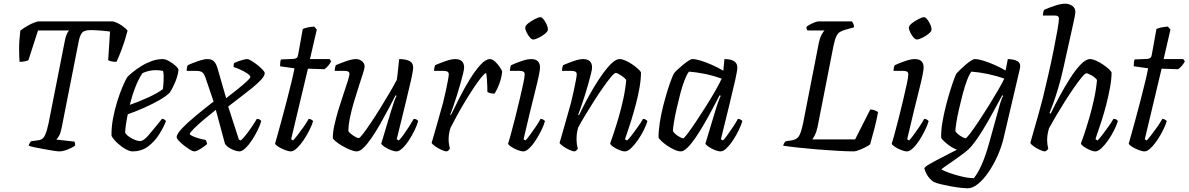

<svg xmlns="http://www.w3.org/2000/svg" viewBox="-20 -820 6438 1040"><path d="M301 0Q293 0 270 -3.5Q247 -7 219.5 -12Q192 -17 168 -22Q144 -27 135 -31Q137 -39 141 -45Q145 -51 148 -55L178 -59Q194 -60 205 -65.5Q216 -71 225 -90.5Q234 -110 243 -152L331 -598Q335 -620 341 -633.5Q347 -647 354 -655H186L134 -494Q129 -491 115.5 -488Q102 -485 86 -485Q84 -507 83.5 -550.5Q83 -594 90 -654Q108 -669 136 -684Q164 -699 187 -704H593Q619 -696 640 -681.5Q661 -667 671 -654Q657 -600 639.5 -553.5Q622 -507 611 -485Q594 -485 582 -488Q570 -491 566 -494L576 -649Q556 -652 524.5 -654.5Q493 -657 469 -657Q434 -657 422.5 -640Q411 -623 406 -594L314 -128Q309 -101 300.5 -85.5Q292 -70 285 -64L383 -53Q385 -50 386 -45Q387 -40 387 -31Q368 -18 343.5 -9Q319 0 301 0Z M697 0Q683 0 661 -12Q639 -24 617.5 -43.5Q596 -63 584 -84Q583 -129 592 -177.5Q601 -226 615 -270.5Q629 -315 643.5 -349.5Q658 -384 669 -402Q678 -412 698 -428.5Q718 -445 744.5 -461.5Q771 -478 801 -489Q831 -500 861 -500Q876 -500 895.5 -489Q915 -478 930.5 -464Q946 -450 947 -441Q943 -408 928 -373Q913 -338 900 -319Q882 -300 845.5 -279Q809 -258 763.5 -237.5Q718 -217 672 -201Q659 -137 658 -101Q667 -85 693.5 -70.5Q720 -56 740 -56Q757 -56 783.5 -86.5Q810 -117 858 -177Q865 -176 871 -172Q877 -168 879 -164Q866 -130 842 -92Q818 -54 782.5 -27Q747 0 697 0ZM683 -252Q732 -269 782.5 -292Q833 -315 862 -337Q863 -346 864.5 -357.5Q866 -369 866 -378Q867 -394 866.5 -409.5Q866 -425 863 -436Q852 -438 842.5 -439Q833 -440 824 -440Q803 -440 785 -435.5Q767 -431 752 -424Q731 -394 713 -347.5Q695 -301 683 -252Z M1033 0Q1024 0 1008.5 -9.5Q993 -19 976.5 -32Q960 -45 948.5 -57.5Q937 -70 937 -77Q937 -94 966.5 -125Q996 -156 1042.5 -194.5Q1089 -233 1137 -270L1091 -405Q1085 -420 1076 -428Q1067 -436 1041 -436H991Q991 -454 997 -467Q1021 -478 1053 -489Q1085 -500 1104 -500Q1126 -500 1138.5 -488Q1151 -476 1159 -448L1205 -288Q1236 -312 1266 -336Q1296 -360 1316 -378.5Q1336 -397 1336 -403Q1336 -411 1319 -422.5Q1302 -434 1280.5 -443.5Q1259 -453 1245 -457Q1245 -473 1249 -479Q1257 -483 1270.5 -488Q1284 -493 1298 -496.5Q1312 -500 1319 -500Q1327 -500 1342.5 -490.5Q1358 -481 1374.5 -468Q1391 -455 1402.5 -442.5Q1414 -430 1414 -424Q1414 -410 1395.5 -389.5Q1377 -369 1347 -344.5Q1317 -320 1282.5 -294Q1248 -268 1216 -243L1274 -64L1284 -59Q1294 -67 1310.5 -87.5Q1327 -108 1343.5 -132.5Q1360 -157 1371 -176Q1388 -176 1395 -164Q1389 -142 1375.5 -114.5Q1362 -87 1344.5 -60.5Q1327 -34 1309 -17Q1291 0 1277 0Q1264 0 1246 -7Q1228 -14 1213.5 -25Q1199 -36 1197 -47L1149 -225Q1116 -199 1083.5 -171.5Q1051 -144 1029.5 -122.5Q1008 -101 1008 -94Q1008 -90 1021.5 -83.5Q1035 -77 1055 -71Q1075 -65 1094 -62Q1100 -51 1102 -40Q1089 -28 1066.5 -14Q1044 0 1033 0Z M1556 0Q1543 0 1523.5 -7.5Q1504 -15 1488 -25Q1472 -35 1470 -42Q1486 -98 1502.5 -158.5Q1519 -219 1533.5 -275Q1548 -331 1559 -376.5Q1570 -422 1575 -450L1497 -461Q1497 -487 1502 -498L1571 -501Q1581 -502 1587 -506.5Q1593 -511 1595 -524L1620 -663Q1630 -668 1647.5 -671.5Q1665 -675 1682 -676L1696 -660L1659 -500H1765L1774 -488Q1768 -476 1758 -464Q1748 -452 1737 -445L1648 -448L1557 -66L1567 -59Q1576 -68 1591.5 -88Q1607 -108 1624 -132Q1641 -156 1652 -176Q1660 -176 1666.5 -172Q1673 -168 1676 -164Q1670 -143 1656 -115Q1642 -87 1624.5 -61Q1607 -35 1588.5 -17.5Q1570 0 1556 0Z M1913 0Q1898 0 1877 -8.5Q1856 -17 1834.5 -29.5Q1813 -42 1798.5 -54Q1784 -66 1783 -72Q1782 -100 1791 -141Q1800 -182 1813.5 -226.5Q1827 -271 1841 -312Q1855 -353 1864 -382Q1873 -411 1873 -420Q1873 -436 1848 -436H1793Q1793 -444 1795 -453.5Q1797 -463 1799 -467Q1827 -479 1857.5 -489.5Q1888 -500 1908 -500Q1927 -500 1941 -488.5Q1955 -477 1955 -459Q1955 -450 1946 -422Q1937 -394 1924 -354Q1911 -314 1897.5 -269Q1884 -224 1875.5 -182Q1867 -140 1867 -109Q1878 -95 1896.5 -83.5Q1915 -72 1923 -72Q1929 -72 1946.5 -95Q1964 -118 1989 -155Q2014 -192 2040.5 -235Q2067 -278 2090.5 -318Q2114 -358 2129 -387Q2133 -409 2136 -441Q2139 -473 2142 -500Q2176 -500 2197 -490Q2218 -480 2218 -454Q2218 -437 2206 -384Q2194 -331 2174 -249.5Q2154 -168 2129 -66L2140 -59Q2150 -68 2165 -89Q2180 -110 2195.5 -134Q2211 -158 2221 -176Q2238 -176 2245 -164Q2239 -142 2225.5 -114Q2212 -86 2195 -60Q2178 -34 2160 -17Q2142 0 2128 0Q2115 0 2096 -7.5Q2077 -15 2062.5 -25Q2048 -35 2045 -42L2098 -218Q2116 -278 2128 -301L2123 -304Q2105 -270 2083.5 -229Q2062 -188 2039 -147.5Q2016 -107 1993 -73.5Q1970 -40 1949.5 -20Q1929 0 1913 0Z M2400 0Q2389 0 2370.5 -8.5Q2352 -17 2336.5 -28Q2321 -39 2318 -46Q2322 -60 2331.5 -92.5Q2341 -125 2353.5 -169.5Q2366 -214 2380 -264Q2388 -296 2395 -328.5Q2402 -361 2406.5 -385.5Q2411 -410 2411 -417Q2411 -428 2403.5 -432Q2396 -436 2384 -436H2331Q2331 -452 2337 -467Q2362 -478 2393.5 -489Q2425 -500 2445 -500Q2494 -500 2494 -454Q2494 -445 2488.5 -422Q2483 -399 2474 -367.5Q2465 -336 2455 -303.5Q2445 -271 2435 -243Q2425 -215 2419 -199L2422 -196Q2443 -239 2469.5 -291.5Q2496 -344 2525.5 -391.5Q2555 -439 2583 -469.5Q2611 -500 2634 -500Q2647 -500 2662 -486Q2677 -472 2688 -455.5Q2699 -439 2700 -431Q2696 -396 2684.5 -365.5Q2673 -335 2659 -313Q2633 -313 2620 -322Q2620 -331 2619.5 -350.5Q2619 -370 2617.5 -391Q2616 -412 2613 -425Q2603 -421 2585 -398.5Q2567 -376 2544.5 -342Q2522 -308 2498.5 -269Q2475 -230 2454.5 -192.5Q2434 -155 2420 -127Q2410 -96 2410 -66Q2410 -52 2412 -39.5Q2414 -27 2417 -14Q2415 -11 2411 -7Q2407 -3 2400 0Z M2815 0Q2802 0 2783 -7.5Q2764 -15 2749 -25Q2734 -35 2732 -42Q2737 -56 2747.5 -94.5Q2758 -133 2770.5 -182Q2783 -231 2794.5 -280Q2806 -329 2814 -366Q2822 -403 2822 -417Q2822 -428 2815 -432Q2808 -436 2796 -436H2742Q2742 -444 2744 -453.5Q2746 -463 2749 -467Q2772 -478 2804 -489Q2836 -500 2857 -500Q2905 -500 2905 -454Q2905 -429 2879.5 -329Q2854 -229 2816 -66L2826 -59Q2836 -69 2851 -89.5Q2866 -110 2882 -133.5Q2898 -157 2908 -176Q2917 -176 2923 -172Q2929 -168 2932 -164Q2926 -142 2912.5 -114.5Q2899 -87 2882 -60.5Q2865 -34 2847 -17Q2829 0 2815 0ZM2868 -606Q2860 -606 2850 -617.5Q2840 -629 2832.5 -644.5Q2825 -660 2825 -670Q2825 -681 2841.5 -694Q2858 -707 2878 -717Q2898 -727 2907 -727Q2915 -727 2924.5 -715Q2934 -703 2941 -687.5Q2948 -672 2948 -661Q2948 -650 2932 -637Q2916 -624 2897 -615Q2878 -606 2868 -606Z M3093 0Q3082 0 3063.5 -8.5Q3045 -17 3029.5 -28Q3014 -39 3011 -46Q3015 -60 3024.5 -92.5Q3034 -125 3046.5 -169.5Q3059 -214 3073 -264Q3081 -296 3088 -328.5Q3095 -361 3099.5 -385.5Q3104 -410 3104 -417Q3104 -428 3096.5 -432Q3089 -436 3077 -436H3024Q3024 -452 3030 -467Q3055 -478 3086.5 -489Q3118 -500 3138 -500Q3187 -500 3187 -454Q3187 -445 3181.5 -422Q3176 -399 3167 -367.5Q3158 -336 3148 -303.5Q3138 -271 3128 -243Q3118 -215 3112 -199L3116 -195Q3132 -229 3153.5 -270Q3175 -311 3199.5 -351.5Q3224 -392 3248.5 -425.5Q3273 -459 3295.5 -479.5Q3318 -500 3336 -500Q3350 -500 3369 -491.5Q3388 -483 3406 -470.5Q3424 -458 3437 -446Q3450 -434 3452 -428Q3452 -391 3444 -345Q3436 -299 3423.5 -252.5Q3411 -206 3398.5 -165.5Q3386 -125 3376.5 -98.5Q3367 -72 3365 -66L3377 -59Q3386 -67 3402.5 -88.5Q3419 -110 3436 -134Q3453 -158 3463 -176Q3472 -176 3478.5 -171.5Q3485 -167 3487 -164Q3481 -143 3467 -115Q3453 -87 3435 -61Q3417 -35 3398.5 -17.5Q3380 0 3365 0Q3352 0 3334 -7.5Q3316 -15 3301.5 -25Q3287 -35 3285 -43Q3289 -54 3301.5 -90.5Q3314 -127 3329 -177.5Q3344 -228 3356 -283Q3368 -338 3372 -387Q3361 -401 3342 -413Q3323 -425 3315 -425Q3308 -425 3290 -403.5Q3272 -382 3248 -348Q3224 -314 3198.5 -274Q3173 -234 3150 -196Q3127 -158 3112 -130Q3103 -101 3103 -68Q3103 -54 3104.5 -41.5Q3106 -29 3110 -14Q3108 -11 3104 -7Q3100 -3 3093 0Z M3668 0Q3653 0 3633 -9Q3613 -18 3594 -31Q3575 -44 3562 -56.5Q3549 -69 3547 -75Q3547 -112 3554 -157Q3561 -202 3572.5 -247Q3584 -292 3596 -330.5Q3608 -369 3618 -394Q3628 -419 3631 -423Q3636 -430 3649.5 -442.5Q3663 -455 3678.5 -468Q3694 -481 3708.5 -490.5Q3723 -500 3731 -500Q3748 -500 3776 -491.5Q3804 -483 3836.5 -468.5Q3869 -454 3898 -437L3904 -500Q3974 -500 3974 -454Q3974 -438 3962 -384.5Q3950 -331 3930 -249.5Q3910 -168 3885 -66L3896 -59Q3906 -69 3920.5 -89Q3935 -109 3950.5 -132.5Q3966 -156 3977 -176Q3985 -176 3992 -172Q3999 -168 4001 -164Q3995 -143 3981.5 -115Q3968 -87 3951 -61Q3934 -35 3916 -17.5Q3898 0 3883 0Q3870 0 3851.5 -7.5Q3833 -15 3818.5 -25Q3804 -35 3801 -42L3854 -218Q3863 -248 3871.5 -271Q3880 -294 3884 -301L3878 -304Q3860 -270 3838.5 -229Q3817 -188 3793.5 -147.5Q3770 -107 3747 -73.5Q3724 -40 3703.5 -20Q3683 0 3668 0ZM3680 -71Q3685 -70 3704.5 -96Q3724 -122 3751 -162.5Q3778 -203 3806 -247.5Q3834 -292 3856.5 -331.5Q3879 -371 3889 -394Q3845 -410 3799 -419.5Q3753 -429 3712 -432Q3701 -419 3688.5 -387Q3676 -355 3665 -313Q3654 -271 3644.5 -229Q3635 -187 3630 -155Q3625 -123 3625 -110Q3634 -95 3653 -83Q3672 -71 3680 -71Z M4607 0Q4571 0 4518.5 -3Q4466 -6 4409.5 -10.5Q4353 -15 4303 -20.5Q4253 -26 4222 -31Q4227 -48 4236 -55L4264 -59Q4294 -63 4306.5 -81Q4319 -99 4330 -152L4413 -576Q4420 -614 4430.5 -632.5Q4441 -651 4446 -655H4354Q4348 -663 4348 -674Q4354 -680 4367 -687Q4380 -694 4393 -699Q4406 -704 4413 -704H4595Q4598 -700 4602 -692Q4606 -684 4606 -672L4559 -659Q4542 -654 4530 -647Q4518 -640 4510 -623Q4502 -606 4495 -573L4408 -130Q4402 -104 4394 -88.5Q4386 -73 4380 -65H4612L4694 -227Q4705 -227 4717.5 -222.5Q4730 -218 4736 -213Q4729 -172 4716.5 -123.5Q4704 -75 4693 -38Q4683 -30 4666 -21.5Q4649 -13 4632.5 -7Q4616 -1 4607 0Z M4893 0Q4880 0 4861 -7.5Q4842 -15 4827 -25Q4812 -35 4810 -42Q4815 -56 4825.5 -94.5Q4836 -133 4848.5 -182Q4861 -231 4872.5 -280Q4884 -329 4892 -366Q4900 -403 4900 -417Q4900 -428 4893 -432Q4886 -436 4874 -436H4820Q4820 -444 4822 -453.5Q4824 -463 4827 -467Q4850 -478 4882 -489Q4914 -500 4935 -500Q4983 -500 4983 -454Q4983 -429 4957.5 -329Q4932 -229 4894 -66L4904 -59Q4914 -69 4929 -89.5Q4944 -110 4960 -133.5Q4976 -157 4986 -176Q4995 -176 5001 -172Q5007 -168 5010 -164Q5004 -142 4990.5 -114.5Q4977 -87 4960 -60.5Q4943 -34 4925 -17Q4907 0 4893 0ZM4946 -606Q4938 -606 4928 -617.5Q4918 -629 4910.5 -644.5Q4903 -660 4903 -670Q4903 -681 4919.5 -694Q4936 -707 4956 -717Q4976 -727 4985 -727Q4993 -727 5002.5 -715Q5012 -703 5019 -687.5Q5026 -672 5026 -661Q5026 -650 5010 -637Q4994 -624 4975 -615Q4956 -606 4946 -606Z M5220 200Q5209 200 5186 197.5Q5163 195 5135 190Q5107 185 5081 179Q5055 173 5038 166Q5012 147 5000.5 125.5Q4989 104 4987 91Q4990 83 5018 67Q5046 51 5085.5 31Q5125 11 5163 -9Q5132 -22 5106.5 -43.5Q5081 -65 5078 -75Q5077 -112 5084.5 -156.5Q5092 -201 5103.5 -246Q5115 -291 5127 -329.5Q5139 -368 5148.5 -393Q5158 -418 5161 -422Q5167 -429 5180.5 -442Q5194 -455 5209.5 -468.5Q5225 -482 5239 -491Q5253 -500 5261 -500Q5278 -500 5306 -491.5Q5334 -483 5366 -469Q5398 -455 5427 -438L5439 -500Q5450 -500 5465.5 -497.5Q5481 -495 5493.5 -487Q5506 -479 5506 -462Q5506 -460 5505.5 -455Q5505 -450 5503 -442L5415 -67Q5404 -22 5383 25Q5362 72 5335 111.5Q5308 151 5278.5 175.5Q5249 200 5220 200ZM5210 -71Q5215 -71 5234.5 -96.5Q5254 -122 5281 -162.5Q5308 -203 5336 -248Q5364 -293 5386.5 -332Q5409 -371 5420 -394Q5375 -410 5329 -419.5Q5283 -429 5242 -432Q5231 -419 5218.5 -386.5Q5206 -354 5195 -312Q5184 -270 5174.5 -228.5Q5165 -187 5160 -154.5Q5155 -122 5155 -110Q5163 -96 5182.5 -83.5Q5202 -71 5210 -71ZM5255 145Q5300 90 5337 -42L5390 -233Q5396 -257 5403 -276.5Q5410 -296 5414 -301L5409 -304Q5384 -258 5356.5 -207.5Q5329 -157 5300 -110Q5271 -63 5242 -28Q5230 -13 5207.5 4.5Q5185 22 5159.5 40Q5134 58 5112 73Q5090 88 5079 97Q5092 106 5123.5 117Q5155 128 5191 136.5Q5227 145 5255 145Z M5641 0Q5630 0 5612 -8.5Q5594 -17 5578.5 -28Q5563 -39 5561 -46Q5566 -66 5578 -106.5Q5590 -147 5603.5 -195.5Q5617 -244 5628 -286Q5643 -348 5659 -417.5Q5675 -487 5687.5 -550Q5700 -613 5708 -658.5Q5716 -704 5716 -719Q5716 -736 5694 -736H5629Q5629 -743 5631 -753Q5633 -763 5636 -767Q5663 -779 5695.5 -789.5Q5728 -800 5749 -800Q5771 -800 5788 -788.5Q5805 -777 5805 -754Q5805 -744 5793 -690L5739 -447Q5727 -393 5712.5 -344.5Q5698 -296 5685 -260Q5672 -224 5665 -208L5671 -204Q5691 -246 5718.5 -297Q5746 -348 5775.5 -394.5Q5805 -441 5833.5 -470.5Q5862 -500 5884 -500Q5898 -500 5917 -491.5Q5936 -483 5954.5 -470.5Q5973 -458 5986 -446Q5999 -434 6001 -428Q6001 -391 5992.5 -345Q5984 -299 5972 -252.5Q5960 -206 5947 -166Q5934 -126 5924.5 -99Q5915 -72 5914 -66L5925 -59Q5935 -69 5951 -89.5Q5967 -110 5983.5 -133.5Q6000 -157 6011 -176Q6029 -176 6035 -164Q6029 -143 6015 -115Q6001 -87 5983 -61Q5965 -35 5946.5 -17.5Q5928 0 5913 0Q5901 0 5883.5 -7.5Q5866 -15 5851.5 -25Q5837 -35 5835 -43Q5839 -53 5851.5 -89.5Q5864 -126 5879 -177Q5894 -228 5906 -283Q5918 -338 5922 -387Q5912 -401 5892 -412Q5872 -423 5865 -423Q5857 -423 5839 -401Q5821 -379 5797 -344.5Q5773 -310 5747.5 -269.5Q5722 -229 5699.5 -191Q5677 -153 5662 -125Q5652 -91 5652 -61Q5652 -39 5658 -14Q5656 -11 5652 -7Q5648 -3 5641 0Z M6180 0Q6167 0 6147.5 -7.5Q6128 -15 6112 -25Q6096 -35 6094 -42Q6110 -98 6126.5 -158.5Q6143 -219 6157.5 -275Q6172 -331 6183 -376.5Q6194 -422 6199 -450L6121 -461Q6121 -487 6126 -498L6195 -501Q6205 -502 6211 -506.5Q6217 -511 6219 -524L6244 -663Q6254 -668 6271.5 -671.5Q6289 -675 6306 -676L6320 -660L6283 -500H6389L6398 -488Q6392 -476 6382 -464Q6372 -452 6361 -445L6272 -448L6181 -66L6191 -59Q6200 -68 6215.5 -88Q6231 -108 6248 -132Q6265 -156 6276 -176Q6284 -176 6290.5 -172Q6297 -168 6300 -164Q6294 -143 6280 -115Q6266 -87 6248.5 -61Q6231 -35 6212.5 -17.5Q6194 0 6180 0Z"/></svg>

Font: Texturina Light
Style: Italic
Weight: 300
Italic angle: -11°
Designer: Guillermo Torres Carreño
Foundry: Omnibus-Type
Version: Version 1.002; ttfautohint (v1.8.3)